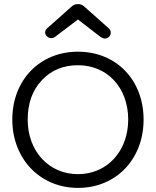

<svg xmlns="http://www.w3.org/2000/svg" viewBox="-20 -900 760 936"><path d="M230 -714C237 -714 243 -716 248 -720L360 -805L470 -720C478 -715 485 -712 491 -712C508 -712 520 -726 520 -741C520 -750 516 -757 509 -763L392 -867C383 -876 373 -880 360 -880C347 -880 337 -876 328 -867L211 -763C204 -757 200 -750 200 -742C200 -727 215 -714 230 -714ZM360 16C547 16 680 -125 680 -317C680 -510 547 -648 360 -648C174 -648 40 -510 40 -317C40 -126 175 16 360 16ZM360 -51C217 -51 115 -164 115 -317C115 -396 138 -460 184 -509C230 -558 289 -582 360 -582C503 -582 605 -473 605 -317C605 -164 503 -51 360 -51Z"/></svg>

Font: Dongle Light
Style: Regular
Weight: 300
Designer: Yanghee Ryu
Foundry: Yanghee Ryu
Version: Version 2.000